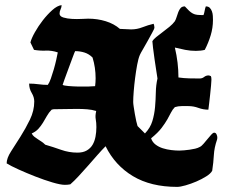

<svg xmlns="http://www.w3.org/2000/svg" viewBox="-20 -729 896 751"><path d="M703 -704Q713 -693 720 -686.5Q727 -680 734.5 -676Q742 -672 751.5 -671Q761 -670 776 -670Q779 -678 780.5 -687Q782 -696 785 -704Q795 -704 800.5 -698.5Q806 -693 809 -684.5Q812 -676 812.5 -667Q813 -658 813 -651Q813 -620 804 -590.5Q795 -561 781 -534Q766 -530 746 -530Q725 -530 704.5 -534Q684 -538 664 -543Q678 -484 678 -426Q699 -423 719.5 -422.5Q740 -422 761 -422Q771 -422 778.5 -428Q786 -434 796 -434Q798 -434 800.5 -433Q803 -432 805 -431Q807 -427 807 -417Q807 -411 805.5 -394.5Q804 -378 802 -359.5Q800 -341 798 -324Q796 -307 795 -300Q775 -300 756 -307Q737 -314 717 -314Q704 -314 690.5 -314Q677 -314 664 -310Q655 -301 649 -289Q643 -277 634.5 -262Q626 -247 612 -228.5Q598 -210 571 -188Q576 -173 588.5 -163.5Q601 -154 617 -149Q633 -144 650 -142Q667 -140 681 -140Q689 -140 700 -141Q711 -142 722 -143.5Q733 -145 743.5 -147.5Q754 -150 761 -154Q768 -157 776 -166.5Q784 -176 792 -185.5Q800 -195 806.5 -202.5Q813 -210 818 -210Q824 -210 827 -203.5Q830 -197 830 -192Q830 -186 829 -183Q818 -151 816.5 -122.5Q815 -94 810 -61Q804 -50 786.5 -39Q769 -28 748 -19Q727 -10 706 -4Q685 2 673 2Q570 2 500 -40Q430 -82 393 -157Q378 -142 360.5 -122Q343 -102 324.5 -81Q306 -60 288 -40.5Q270 -21 255 -8Q250 -7 244.5 -6.5Q239 -6 234 -6Q217 -6 185 -15.5Q153 -25 118.5 -38.5Q84 -52 53 -66Q22 -80 6 -90Q6 -110 23 -136.5Q40 -163 60 -194.5Q80 -226 97 -261Q114 -296 114 -332Q114 -349 104 -365.5Q94 -382 94 -402Q112 -402 130.5 -399.5Q149 -397 167 -397Q173 -405 179 -422Q185 -439 190.5 -458Q196 -477 200 -495Q204 -513 206 -524Q183 -532 159.5 -531Q136 -530 113 -534L99 -563Q103 -579 116.5 -603Q130 -627 147.5 -649.5Q165 -672 184.5 -689.5Q204 -707 221 -709Q221 -701 217 -692.5Q213 -684 213 -676Q213 -665 228 -660.5Q243 -656 262 -655Q281 -654 299.5 -655Q318 -656 325 -656Q361 -656 393.5 -646Q426 -636 449 -616Q460 -616 471 -615Q482 -614 493 -614Q516 -614 537.5 -622.5Q559 -631 581 -636Q584 -628 584 -620Q584 -617 576 -602.5Q568 -588 558.5 -570.5Q549 -553 539.5 -537Q530 -521 527 -514Q521 -500 516.5 -475.5Q512 -451 508.5 -424Q505 -397 503 -371.5Q501 -346 501 -330Q501 -324 503 -311Q505 -298 507.5 -283Q510 -268 513 -255Q516 -242 518 -236L547 -207Q568 -229 576 -255.5Q584 -282 586.5 -310.5Q589 -339 589.5 -367.5Q590 -396 596 -422Q595 -429 591.5 -451Q588 -473 584.5 -497.5Q581 -522 578.5 -542.5Q576 -563 576 -568Q580 -575 591 -584Q602 -593 615.5 -603Q629 -613 642.5 -624Q656 -635 664 -646Q668 -653 671 -663Q674 -673 677.5 -682Q681 -691 686.5 -697.5Q692 -704 703 -704ZM182 -300Q171 -289 163.5 -275.5Q156 -262 148 -249Q140 -236 130 -225Q120 -214 104 -207Q108 -199 114.5 -194Q121 -189 128 -184.5Q135 -180 142.5 -175Q150 -170 157 -163Q188 -154 219 -143Q250 -132 283 -132Q305 -132 319.5 -140.5Q334 -149 342 -162.5Q350 -176 353.5 -194Q357 -212 357 -232Q357 -249 354.5 -262.5Q352 -276 356 -293V-295Q340 -300 321 -301.5Q302 -303 282 -303Q262 -303 242.5 -302.5Q223 -302 206 -302Q200 -302 194 -302Q188 -302 182 -300ZM274 -529Q272 -526 264.5 -505.5Q257 -485 248 -461Q239 -437 232 -417.5Q225 -398 225 -397Q230 -394 247.5 -392.5Q265 -391 285.5 -390.5Q306 -390 325 -390.5Q344 -391 352 -392Q353 -400 353.5 -407.5Q354 -415 354 -423Q354 -465 342 -504Q328 -518 310.5 -523.5Q293 -529 274 -529Z"/></svg>

Font: CAT Schmalfette Thannhaeuser
Style: Regular
Weight: 700
Designer: Peter Wiegel nach Herbert Thanhaeuser 1939/40
Foundry: CAT-Fonts, Peter Wiegel
Version: Version 1.000